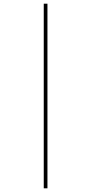

<svg xmlns="http://www.w3.org/2000/svg" viewBox="-20 -780 494 1040"><path d="M217 240H237V-760H217Z"/></svg>

Font: Noto Serif Display Condensed Extra
Style: Regular
Weight: 800
Width: 3
Designer: Monotype Design Team
Foundry: Monotype Imaging Inc.
Version: Version 1.900